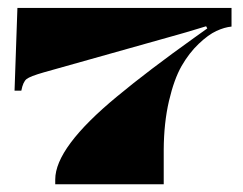

<svg xmlns="http://www.w3.org/2000/svg" viewBox="-20 -475 626 495"><path d="M24.9 -454.5H576.9V-406.5Q558.6 -404.7 537.8 -395.1Q517 -385.5 492.4 -362.1Q467.7 -338.7 448.2 -304.9Q428.8 -271 415.6 -214.6Q402.5 -158.2 402.1 -89.2V0H122.4V-12.2Q122.4 -94.8 281.9 -226.4Q361.9 -292.8 482.5 -378.9L514.4 -401.7L511.4 -407.3Q509.2 -406.5 493 -401.7Q476.8 -396.9 460 -391.8Q443.2 -386.8 436.6 -385.1L93.1 -288.5Q57.7 -278.4 48.5 -271.2Q39.3 -264 35 -241.3H17.5Z"/></svg>

Font: FoglihtenBlackPcs
Style: BlackPcs
Weight: 900
Version: Version 0.75